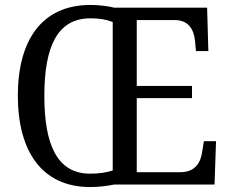

<svg xmlns="http://www.w3.org/2000/svg" viewBox="-20 -745 930 775"><path d="M344 10C373 10 414 6 440 0H846L852 -175H803L796 -132C790 -88 767 -50 708 -50H532V-349H755V-398H532V-664H685C741 -664 762 -626 767 -582L771 -539H821L816 -714H441C416 -721 375 -725 345 -725C147 -725 52 -580 52 -359C52 -137 147 10 344 10ZM344 -44C211 -44 159 -160 159 -358C159 -556 211 -671 345 -671C382 -671 411 -666 435 -656V-57C411 -49 381 -44 344 -44Z"/></svg>

Font: Noto Serif Sinhala SemiCondensed
Style: Regular
Weight: 400
Width: 4
Designer: Jelle Bosma - Monotype Design Team
Foundry: Monotype Imaging Inc.
Version: Version 2.007